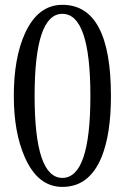

<svg xmlns="http://www.w3.org/2000/svg" viewBox="-20 -751 507 780"><path d="M430.7 -361.3Q430.7 -206.5 392.6 -112.8Q342.8 8.3 233.4 8.3Q133.3 8.3 80.6 -112.8Q36.1 -213.4 36.1 -361.3Q36.1 -516.6 82 -616.7Q134.8 -731.4 233.4 -731.4Q430.7 -731.4 430.7 -361.3ZM347.2 -361.3Q347.2 -694.8 233.4 -694.8Q120.6 -694.8 120.6 -361.3Q120.6 -28.3 233.4 -28.3Q347.2 -28.3 347.2 -361.3Z"/></svg>

Font: Dai Banna SIL Book
Style: Regular
Weight: 400
Designer: Victor Gaultney
Foundry: SIL International
Version: Version 2.000